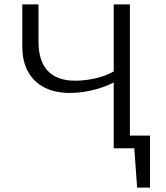

<svg xmlns="http://www.w3.org/2000/svg" viewBox="-20 -678 761 878"><path d="M545 0V-58H666L631 0ZM607 180 590 -58H666V180ZM500 0V-658H574V0ZM299 -253Q232 -253 183 -278Q134 -303 108 -350.5Q82 -398 82 -466V-658H156V-489Q156 -398 199 -353.5Q242 -309 323 -309Q356 -309 392 -315Q428 -321 459.5 -332.5Q491 -344 509 -358L544 -331Q517 -307 476 -289.5Q435 -272 388.5 -262.5Q342 -253 299 -253Z"/></svg>

Font: Ysabeau Office
Style: Regular
Weight: 400
Designer: Christian Thalmann (Catharsis Fonts)
Version: Version 2.001;gftools[0.9.30]; featfreeze: tnum,lnum,ss02